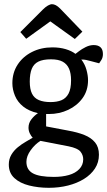

<svg xmlns="http://www.w3.org/2000/svg" viewBox="-20 -730 511 916"><path d="M213 166Q163 166 119 155Q75 144 48.5 119.5Q22 95 22 55Q22 29 34 8.5Q46 -12 65 -27.5Q84 -43 103.5 -54Q123 -65 136 -73Q129 -80 122.5 -93Q116 -106 116 -121Q116 -143 130 -161Q144 -179 161 -190Q118 -200 91 -221.5Q64 -243 51.5 -273Q39 -303 39 -333Q39 -383 64 -421.5Q89 -460 132.5 -482Q176 -504 230 -504Q265 -504 293.5 -495.5Q322 -487 340 -473Q343 -475 356.5 -485.5Q370 -496 389 -505.5Q408 -515 427 -515Q448 -515 459.5 -504.5Q471 -494 471 -472Q471 -456 464 -444.5Q457 -433 453 -428L415 -438Q400 -442 391 -444Q382 -446 368 -446Q385 -424 392.5 -397Q400 -370 400 -347Q400 -298 374 -262Q348 -226 305.5 -206Q263 -186 213 -186H200V-127L305 -107Q350 -99 382.5 -86Q415 -73 433.5 -50.5Q452 -28 452 8Q452 45 433 74Q414 103 381 123.5Q348 144 305 155Q262 166 213 166ZM237 114Q277 114 308.5 105Q340 96 358.5 76.5Q377 57 377 30Q377 10 364 -6.5Q351 -23 307 -32L173 -58Q147 -42 126.5 -13.5Q106 15 106 42Q106 80 137 97Q168 114 237 114ZM221 -243Q252 -243 273.5 -252Q295 -261 307 -283.5Q319 -306 319 -347Q319 -380 309.5 -402Q300 -424 279.5 -435.5Q259 -447 223 -447Q185 -447 163 -436Q141 -425 131.5 -401.5Q122 -378 122 -341Q122 -305 132.5 -283.5Q143 -262 165.5 -252.5Q188 -243 221 -243ZM337 -544 220 -628 105 -545 77 -577 183 -683Q197 -697 208.5 -703.5Q220 -710 228 -710Q237 -710 246.5 -705Q256 -700 267 -689L373 -579Z"/></svg>

Font: Faustina
Style: Regular
Weight: 400
Designer: Alfonso Garcia
Foundry: http://www.omnibus-type.com
Version: Version 1.200